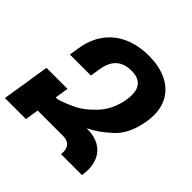

<svg xmlns="http://www.w3.org/2000/svg" viewBox="-204 -933 1107 1107"><g transform="rotate(45 349.5 -380.0)"><path d="M441.9 -210H449.2Q502.9 -210 541.3 -189.9Q579.6 -169.9 599.4 -132.8Q619.1 -95.7 619.1 -45.9Q619.1 -25.9 615.2 -1V0H443.8Q445.3 -9.8 445.3 -18.1Q445.3 -48.3 428.2 -65.4Q411.1 -82.5 382.3 -82.5H171.4L158.2 0H-13.2L10.3 -146.5L20 -210L33.2 -292.5H204.6L191.4 -210H208Q257.3 -225.1 310.8 -251.2Q364.3 -277.3 419.4 -338.1Q474.6 -398.9 489.7 -494.1Q492.7 -513.2 492.7 -529.8Q492.7 -578.6 467 -603.3Q441.4 -627.9 392.6 -627.9Q334.5 -627.9 300 -597.7Q265.6 -567.4 255.4 -502.4L245.6 -442.4H74.2L84 -503.4Q97.2 -585.9 139.6 -643.3Q182.1 -700.7 249.3 -730.2Q316.4 -759.8 403.3 -759.8Q481 -759.8 540 -733.9Q599.1 -708 631.8 -658Q664.6 -607.9 664.6 -537.6Q664.6 -512.7 660.2 -485.4Q641.1 -363.8 573.2 -301.3Q505.4 -238.8 441.9 -210Z"/></g></svg>

Font: Mardoto Black
Style: Italic
Weight: 900
Italic angle: -12°
Designer: Christian Robertson, Vahan Hovhannisyan
Foundry: Google
Version: Version 1.000